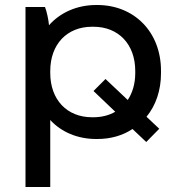

<svg xmlns="http://www.w3.org/2000/svg" viewBox="-20 -548 714 768"><path d="M82 200H181V-68C225 -20 290 8 365 8H369C423 8 471 -6 510 -32L565 20L617 -33L566 -81C603 -126 624 -186 624 -255V-265C624 -420 517 -528 369 -528H365C288 -528 221 -498 176 -447C174 -470 167 -502 160 -520H82ZM348 -79C248 -79 181 -149 181 -256V-264C181 -371 248 -441 348 -441H354C454 -441 521 -371 521 -264V-256C521 -213 510 -177 491 -148L402 -232L354 -184L441 -101C417 -87 387 -79 354 -79Z"/></svg>

Font: Fixel Display Medium
Style: Regular
Weight: 500
Designer: AlfaBravo + MacPaw
Foundry: Kyrylo Tkachov, Marchela Mozhyna, Serhii Makarenko, Maria Weinstein, Zakhar Kryvoshyya
Version: Version 1.211